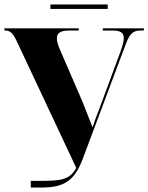

<svg xmlns="http://www.w3.org/2000/svg" viewBox="-20 -841 665 861"><path d="M206 -801H463V-821H206ZM118 0H166C270 0 315 -32 352 -131L544 -643C561 -689 577 -704 608 -704H625V-714H441V-704H485C520 -704 535 -695 535 -670C535 -656 530 -636 520 -609L425 -352C415 -326 405 -301 395 -270C379 -311 364 -349 349 -387L252 -611C242 -635 235 -652 235 -669C235 -695 254 -704 291 -704H333V-714H0V-704H4C27 -704 40 -690 58 -650L322 -88C293 -34 251 -30 162 -30H118Z"/></svg>

Font: Noto Serif Display Condensed Black
Style: Regular
Weight: 900
Width: 3
Designer: Monotype Design Team
Foundry: Monotype Imaging Inc.
Version: Version 2.009